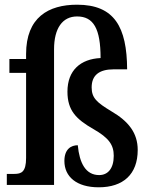

<svg xmlns="http://www.w3.org/2000/svg" viewBox="-20 -787 642 817"><path d="M400 10C504 10 566 -45 566 -149C566 -221 527 -271 453 -314C392 -351 370 -370 370 -415C370 -467 402 -492 464 -492H521C520 -672 467 -767 308 -767C186 -767 91 -713 91 -557V-536H20V-477H91V-115C91 -55 71 -47 41 -47H9V0H210V-577C210 -667 246 -717 308 -717C378 -717 408 -665 408 -540C323 -536 267 -488 267 -397C267 -317 304 -280 377 -238C444 -200 464 -170 464 -124C464 -70 439 -42 402 -42C344 -42 318 -94 311 -169C283 -169 254 -153 254 -102C254 -35 306 10 400 10Z"/></svg>

Font: Noto Serif Bengali Condensed
Style: Regular
Weight: 400
Width: 3
Designer: Juan Bruce, Universal Thirst, Indian Type Foundry and the Monotype Design Team.
Foundry: Monotype Imaging Inc.
Version: Version 2.003